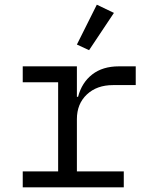

<svg xmlns="http://www.w3.org/2000/svg" viewBox="-20 -799 640 819"><path d="M77 -68H228V-448H77V-516H308V-386H313Q329 -447 373.5 -481.5Q418 -516 487 -516H559V-436H462Q393 -436 350.5 -396Q308 -356 308 -291V-68H508V0H77ZM360 -585 308 -609 393 -779 466 -744Z"/></svg>

Font: IBM Plex Mono
Style: Regular
Weight: 400
Monospace: yes
Designer: Mike Abbink, Paul van der Laan, Pieter van Rosmalen
Foundry: Bold Monday
Version: Version 2.3